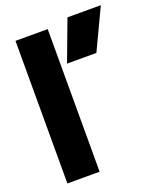

<svg xmlns="http://www.w3.org/2000/svg" viewBox="-141 -847 776 935"><g transform="rotate(-20 247.5 -380.0)"><path d="M322 -760H495L395 -549H243ZM45 -739H212V0H45Z"/></g></svg>

Font: Readiness
Style: Bold
Weight: 700
Designer: Katatrad Team
Foundry: CadsonDemak
Version: Version 1.00;January 16, 2020;FontCreator 12.0.0.2550 64-bit